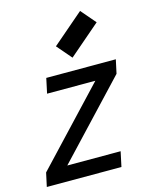

<svg xmlns="http://www.w3.org/2000/svg" viewBox="-127 -838 704 910"><g transform="rotate(-15 224.5 -382.5)"><path d="M264.2 -560.5 202.1 -632.8 356 -765.1 418 -692.9ZM103.5 -426.8 119.1 -500H460.4L445.8 -432.6L107.9 -73.2H369.6L354 0H-12.2L2.4 -67.4L340.3 -426.8Z"/></g></svg>

Font: Anka/Coder Narrow
Style: Italic
Weight: 400
Width: 3
Italic angle: -12°
Monospace: yes
Version: Version 001.100